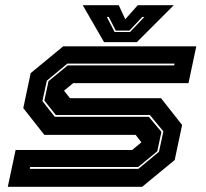

<svg xmlns="http://www.w3.org/2000/svg" viewBox="-20 -718 790 738"><path d="M10 0 40 -141.5H488L523.5 -171L501.5 -199.5H150.5L69.5 -302.5L98 -437L223 -540H734.5L704.5 -398.5H261.5L226 -369.5L249 -340.5H599L680 -237.5L651.5 -103L526.5 0ZM94.5 -69H512L591 -134.5L608 -213L556 -276H194.5L150.5 -331.5L166.5 -406L240 -466.5H649.5L651 -473.5H239L160 -408L143 -329.5L190.5 -269H552L600.5 -211L584.5 -136.5L511 -76H96ZM380 -556 298 -698H436.5L461.5 -644L509.5 -698H648L506 -556ZM420.5 -595H480L535 -653H527L477.5 -600.5H425L398 -653H390.5Z"/></svg>

Font: Tourney Expanded ExtraBold
Style: Italic
Weight: 800
Width: 7
Italic angle: -12°
Designer: Tyler Finck
Foundry: Etcetera Type Co
Version: Version 1.010; ttfautohint (v1.8.3)